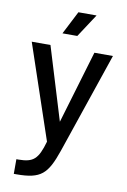

<svg xmlns="http://www.w3.org/2000/svg" viewBox="-98 -764 673 1020"><g transform="rotate(10 238.5 -253.5)"><path d="M176 -581H256L338 -706H240ZM51 199H65C198 199 231 165 276 35L461 -509H361L244 -116L124 -509H23L195 0C167 99 141 119 64 120H51Z"/></g></svg>

Font: Arthouse Owned Medium
Style: Regular
Weight: 500
Designer: Jeremy Tribby
Foundry: Tribby Type
Version: Version 1.000;PS 001.000;hotconv 1.0.88;makeotf.lib2.5.64775